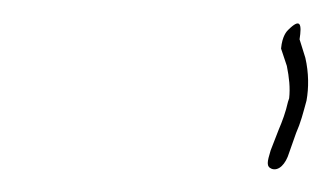

<svg xmlns="http://www.w3.org/2000/svg" viewBox="-20 -750 286 166"><path d="M223 -708 228 -693C230 -683 231 -674 230 -665L229 -662C227 -653 224 -645 221 -638L214 -620C211 -610 210 -606 215 -604C221 -602 227 -608 230 -618L236 -635C240 -644 242 -652 245 -663C247 -674 247 -687 244 -700L239 -716C241 -729 240 -735 229 -724C228 -723 224 -719 223 -708Z"/></svg>

Font: Stray Cat
Style: ExLtExtObl
Weight: 200
Version: Version 1.0